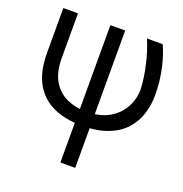

<svg xmlns="http://www.w3.org/2000/svg" viewBox="-136 -660 964 1011"><g transform="rotate(20 345.5 -154.0)"><path d="M47.9 -539.1H129.9V-288.1Q130.4 -207.5 160.4 -158.9Q190.4 -110.4 239.3 -88.9Q288.1 -67.4 344.7 -67.4Q425.8 -67.4 477.1 -98.4Q528.3 -129.4 552.7 -177Q577.1 -224.6 577.1 -273.4Q575.7 -305.7 570.8 -339.8Q565.9 -374 558.1 -408.4Q550.3 -442.9 539.8 -476.1Q529.3 -509.3 516.6 -539.1H604.5Q615.2 -517.1 625 -487.5Q634.8 -458 642.6 -423.6Q650.4 -389.2 654.8 -351.1Q659.2 -313 659.2 -273.4Q659.2 -217.8 643.1 -167Q627 -116.2 590.8 -76.2Q554.7 -36.1 495.4 -13.2Q436 9.8 349.6 9.8Q256.8 9.8 189 -21.7Q121.1 -53.2 84.5 -119.1Q47.9 -185.1 47.9 -288.1ZM311.5 -539.1H394.5V230.5H311.5Z"/></g></svg>

Font: Inter Display V
Style: Regular
Weight: 400
Designer: Rasmus Andersson
Foundry: rsms
Version: Version 3.015;git-src